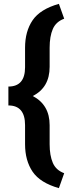

<svg xmlns="http://www.w3.org/2000/svg" viewBox="-20 -800 370 996"><path d="M285.5 176Q188.5 148.5 149.2 90.8Q110 33 110 -52V-151Q110 -253 23.5 -253V-351Q110 -351 110 -451V-552.5Q110 -637.5 149.2 -695Q188.5 -752.5 285.5 -780L313 -703Q270.5 -687.5 254 -649.5Q237.5 -611.5 237.5 -552.5V-453.5Q237.5 -346 150 -302Q237.5 -256 237.5 -151V-52Q237.5 6.5 254 44.8Q270.5 83 313 98.5Z"/></svg>

Font: Roberto Sans
Style: Bold
Weight: 700
Designer: Google (font) & Cristiano Sobral (main changes)
Version: Version 1.000;October 12, 2021;FontCreator 14.0.0.2814 64-bi